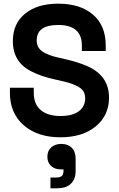

<svg xmlns="http://www.w3.org/2000/svg" viewBox="-20 -734 646 1046"><path d="M309 14Q185 14 109.5 -51.5Q34 -117 34 -228V-256H164V-228Q164 -166 202.5 -134Q241 -102 309 -102Q375 -102 409.5 -128Q444 -154 444 -198Q444 -228 428 -245Q401 -275 303 -296L280 -301Q204 -318 157 -342Q50 -392 50 -510Q50 -605 116.5 -659.5Q183 -714 297 -714Q417 -714 486.5 -654.5Q556 -595 556 -486V-456H426V-486Q426 -598 297 -598Q180 -598 180 -514Q180 -476 209.5 -454.5Q239 -433 303 -419L326 -414Q406 -396 457 -373Q574 -321 574 -202Q574 -105 501.5 -45.5Q429 14 309 14ZM288 292H255V233H285Q308 233 317 224.5Q326 216 326 195V189H313Q278 189 258 170Q238 151 238 120Q238 88 259 69Q280 50 314 50Q350 50 371 71Q392 92 392 130V198Q392 243 365.5 267.5Q339 292 288 292Z"/></svg>

Font: Rootstock Sans Headline
Style: Bold
Weight: 700
Designer: Florian Karsten
Foundry: Florian Karsten
Version: Version 2.000;FEAKit 1.0